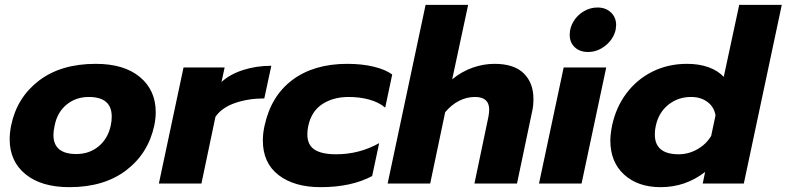

<svg xmlns="http://www.w3.org/2000/svg" viewBox="-20 -759 3253 794"><path d="M20 -183Q20 -210 26 -240Q50 -356 141 -425.5Q232 -495 376 -495Q493 -495 558.5 -440.5Q624 -386 624 -295Q624 -269 618 -240Q593 -124 501.5 -54.5Q410 15 267 15Q151 15 85.5 -38.5Q20 -92 20 -183ZM438 -240Q442 -257 442 -277Q442 -358 347 -358Q294 -358 255.5 -326.5Q217 -295 206 -240Q201 -217 201 -201Q201 -122 296 -122Q349 -122 387.5 -153.5Q426 -185 438 -240Z M739 -480H909L896 -420Q931 -452 985.5 -469.5Q1040 -487 1102 -487L1073 -352Q1007 -352 952 -333Q897 -314 871 -276L813 0H637Z M1067 -178Q1067 -208 1074 -239Q1101 -363 1190 -429Q1279 -495 1416 -495Q1476 -495 1524.5 -483.5Q1573 -472 1602 -451L1573 -314Q1547 -336 1507.5 -347Q1468 -358 1422 -358Q1358 -358 1313 -328.5Q1268 -299 1255 -239Q1251 -222 1251 -203Q1251 -160 1280.5 -140.5Q1310 -121 1370 -121Q1466 -121 1548 -167L1519 -31Q1433 15 1306 15Q1197 15 1132 -35Q1067 -85 1067 -178Z M1740 -739H1916L1850 -431Q1889 -463 1934 -479Q1979 -495 2025 -495Q2106 -495 2146 -455.5Q2186 -416 2186 -350Q2186 -321 2181 -300L2118 0H1942L2000 -277Q2003 -294 2003 -306Q2003 -358 1944 -358Q1910 -358 1878.5 -342Q1847 -326 1821 -295L1759 0H1583Z M2336 -615Q2336 -645 2352 -671Q2368 -697 2394.5 -712.5Q2421 -728 2451 -728Q2485 -728 2506.5 -707.5Q2528 -687 2528 -655Q2528 -650 2526 -636Q2517 -597 2484 -570.5Q2451 -544 2412 -544Q2378 -544 2357 -563.5Q2336 -583 2336 -615ZM2311 -480H2487L2385 0H2209Z M2504 -178Q2504 -202 2511 -239Q2527 -315 2570.5 -373Q2614 -431 2678.5 -463Q2743 -495 2821 -495Q2871 -495 2910 -481Q2949 -467 2973 -441L3037 -739H3213L3056 0H2886L2896 -48Q2815 15 2712 15Q2618 15 2561 -37Q2504 -89 2504 -178ZM2921 -197 2939 -282Q2933 -317 2905.5 -337.5Q2878 -358 2838 -358Q2784 -358 2744 -326Q2704 -294 2692 -239Q2688 -222 2688 -203Q2688 -121 2787 -121Q2827 -121 2863.5 -141.5Q2900 -162 2921 -197Z"/></svg>

Font: Prompt Bold
Style: Bold Italic
Weight: 700
Italic angle: -12°
Designer: Katatrad Team
Foundry: CadsonDemak
Version: Version 1.000